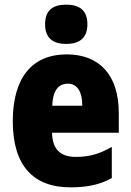

<svg xmlns="http://www.w3.org/2000/svg" viewBox="-20 -862 563 826"><path d="M265 -842C206 -842 174 -817 174 -757C174 -698 208 -673 265 -673C321 -673 356 -698 356 -757C356 -817 323 -842 265 -842ZM267 -628C119 -628 35 -529 35 -340C35 -152 121 -56 283 -56C356 -56 411 -68 461 -96V-230C407 -199 363 -187 306 -187C238 -187 205 -222 204 -291H491V-376C491 -540 407 -628 267 -628ZM272 -502C310 -502 334 -471 334 -407H205C207 -476 234 -502 272 -502Z"/></svg>

Font: Noto Sans Malayalam UI Condensed Black
Style: Regular
Weight: 900
Width: 3
Designer: Jelle Bosma - Monotype Design Team
Foundry: Monotype Imaging Inc.
Version: Version 2.104